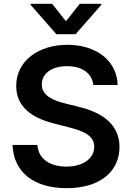

<svg xmlns="http://www.w3.org/2000/svg" viewBox="-20 -971 689 1002"><path d="M467 -527.3H593.8C591.3 -650.2 486.5 -737.2 331.7 -737.2C179 -737.2 64.3 -651.3 64.6 -522.7C64.6 -418.3 138.8 -358.3 258.5 -327.4L341.3 -306.1C419.7 -286.2 471.6 -261.7 471.9 -205.3C471.6 -143.1 412.6 -101.6 326.7 -101.6C244.3 -101.6 180.4 -138.5 175.1 -214.8H45.5C50.8 -70.3 158.4 11 327.8 11C502.1 11 603.3 -76 603.7 -204.2C603.3 -330.3 499.3 -387.8 389.9 -413.7L321.7 -430.8C262.1 -445 197.4 -470.2 198.2 -530.9C198.5 -585.6 247.5 -625.7 329.9 -625.7C408.4 -625.7 460.2 -589.1 467 -527.3ZM139.6 -946 274.1 -792.6H374.6L508.9 -946V-951H396.3L324.2 -860.1L252.1 -951H139.6Z"/></svg>

Font: Margiela Sans Semi Bold
Style: Regular
Weight: 600
Designer: Stefan Endress, Andreas Faust
Version: Version 1.100;FEAKit 1.0